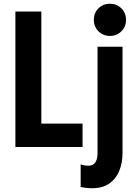

<svg xmlns="http://www.w3.org/2000/svg" viewBox="-20 -781 726 1020"><path d="M61.8 0V-719.7H199.6V-124.5H418.6V0ZM469.1 219Q454.3 219 438.4 217.1Q422.4 215.2 408.5 212V92Q418.2 96 429.5 97.7Q440.8 99.5 448.8 99.5Q475.1 99.5 486.6 81.5Q498.1 63.6 498.1 35.2V-532.9H630.9V31.2Q630.9 84.8 613.4 127.2Q595.9 169.7 560 194.4Q524.1 219 469.1 219ZM564 -590.1Q527.7 -590.1 503.1 -614.8Q478.4 -639.5 478.4 -675.7Q478.4 -711.9 503.1 -736.6Q527.8 -761.2 564 -761.2Q600.2 -761.2 624.9 -736.5Q649.5 -711.8 649.5 -675.6Q649.5 -639.4 624.9 -614.8Q600.2 -590.1 564 -590.1Z"/></svg>

Font: Reddit Sans Condensed
Style: Regular
Weight: 400
Designer: Stephen Hutchings
Foundry: Reddit
Version: Version 1.014